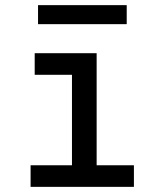

<svg xmlns="http://www.w3.org/2000/svg" viewBox="-20 -727 640 747"><path d="M99 0V-84H260V-436H115V-520H356V-84H501V0ZM128 -633V-707H473V-633Z"/></svg>

Font: Iosevka HT Medium Extended
Style: Regular
Weight: 500
Width: 7
Monospace: yes
Designer: Belleve Invis
Foundry: Belleve Invis
Version: Version 32.3.0; ttfautohint (v1.8.4)